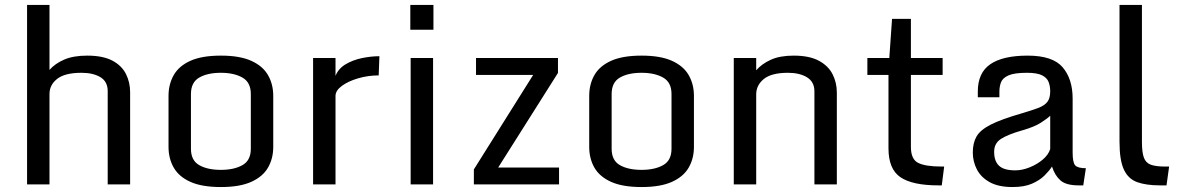

<svg xmlns="http://www.w3.org/2000/svg" viewBox="-20 -755 4850 786"><path d="M90.8 -734.9H182.6V-468.8Q205.6 -495.1 243.2 -511.2Q280.8 -527.3 336.9 -527.3Q400.9 -527.3 439.5 -507.1Q478 -486.8 495.4 -452.6Q512.7 -418.5 512.7 -377.4V0H420.9V-382.3Q420.9 -420.9 391.1 -439Q361.3 -457 313.5 -457Q246.1 -457 214.4 -432.4Q182.6 -407.7 182.6 -370.1V0H90.8Z M884.3 10.7Q806.6 10.7 759.5 -10.5Q712.4 -31.7 691.2 -68.8Q669.9 -106 669.9 -153.8V-362.3Q669.9 -410.2 691.2 -447.5Q712.4 -484.9 759.5 -506.1Q806.6 -527.3 884.3 -527.3Q961.4 -527.3 1008.5 -506.1Q1055.7 -484.9 1077.1 -447.5Q1098.6 -410.2 1098.6 -362.3V-153.8Q1098.6 -106 1077.1 -68.8Q1055.7 -31.7 1008.5 -10.5Q961.4 10.7 884.3 10.7ZM884.3 -59.6Q938 -59.6 972.4 -78.9Q1006.8 -98.1 1006.8 -146V-370.1Q1006.8 -418 972.4 -437.5Q938 -457 884.3 -457Q829.6 -457 795.7 -437.5Q761.7 -418 761.7 -370.1V-146Q761.7 -98.1 795.7 -78.9Q829.6 -59.6 884.3 -59.6Z M1261.7 -517.6H1353.5V-444.3Q1364.7 -473.6 1394.3 -491.5Q1423.8 -509.3 1461.4 -517.1Q1499 -524.9 1533.2 -524.9L1530.3 -446.3Q1486.3 -446.3 1445.8 -434.3Q1405.3 -422.4 1379.4 -403.3Q1353.5 -384.3 1353.5 -362.3V0H1261.7Z M1661.1 -517.6H1752.9V0H1661.1ZM1659.7 -734.9H1754.4V-633.3H1659.7Z M1919.9 -61.5 2162.6 -448.2H1928.7V-517.6H2264.2V-456.5L2019.5 -69.3H2268.6V0H1919.9Z M2606.4 10.7Q2528.8 10.7 2481.7 -10.5Q2434.6 -31.7 2413.3 -68.8Q2392.1 -106 2392.1 -153.8V-362.3Q2392.1 -410.2 2413.3 -447.5Q2434.6 -484.9 2481.7 -506.1Q2528.8 -527.3 2606.4 -527.3Q2683.6 -527.3 2730.7 -506.1Q2777.8 -484.9 2799.3 -447.5Q2820.8 -410.2 2820.8 -362.3V-153.8Q2820.8 -106 2799.3 -68.8Q2777.8 -31.7 2730.7 -10.5Q2683.6 10.7 2606.4 10.7ZM2606.4 -59.6Q2660.2 -59.6 2694.6 -78.9Q2729 -98.1 2729 -146V-370.1Q2729 -418 2694.6 -437.5Q2660.2 -457 2606.4 -457Q2551.8 -457 2517.8 -437.5Q2483.9 -418 2483.9 -370.1V-146Q2483.9 -98.1 2517.8 -78.9Q2551.8 -59.6 2606.4 -59.6Z M2983.9 -517.6H3075.7V-467.3Q3098.6 -493.7 3135.7 -510.5Q3172.9 -527.3 3229 -527.3Q3293 -527.3 3331.8 -506.6Q3370.6 -485.8 3388.2 -451.4Q3405.8 -417 3405.8 -376V0H3314V-381.3Q3314 -419.9 3283.7 -438.5Q3253.4 -457 3205.6 -457Q3138.2 -457 3106.9 -431.6Q3075.7 -406.2 3075.7 -368.7V0H2983.9Z M3617.2 -147.9V-448.2H3530.8V-517.6H3620.6L3631.8 -677.7H3709V-517.6H3838.9V-448.2H3709V-153.8Q3709 -102.5 3739.3 -87.9Q3769.5 -73.2 3835 -73.2H3845.2L3835.4 3.9H3821.8Q3715.8 3.9 3666.5 -29.3Q3617.2 -62.5 3617.2 -147.9Z M4125 10.7Q4067.9 10.7 4032 -9Q3996.1 -28.8 3979.2 -61.3Q3962.4 -93.8 3962.4 -130.9Q3962.4 -169.9 3977.8 -196.5Q3993.2 -223.1 4035.9 -244.9Q4078.6 -266.6 4161.1 -290.5Q4204.1 -303.2 4230 -313Q4255.9 -322.8 4267.6 -337.9Q4279.3 -353 4279.3 -381.3Q4279.3 -402.3 4272.7 -419.4Q4266.1 -436.5 4245.8 -446.8Q4225.6 -457 4184.1 -457Q4132.3 -457 4108.4 -446.3Q4084.5 -435.5 4077.9 -418.2Q4071.3 -400.9 4071.3 -379.9V-356.9H3982.9V-380.4Q3982.9 -457 4034.2 -492.2Q4085.4 -527.3 4187 -527.3Q4289.6 -527.3 4330.3 -479.5Q4371.1 -431.6 4371.1 -351.6V-130.9Q4371.1 -89.8 4381.6 -78.1Q4392.1 -66.4 4425.3 -66.4L4414.6 3.9H4396Q4344.2 3.9 4321.3 -16.4Q4298.3 -36.6 4286.6 -73.2Q4275.4 -55.7 4255.6 -36.1Q4235.8 -16.6 4204.3 -2.9Q4172.9 10.7 4125 10.7ZM4136.2 -57.6Q4164.1 -57.6 4194.3 -69.6Q4224.6 -81.5 4248.3 -101.3Q4272 -121.1 4279.3 -145V-281.2Q4268.6 -270.5 4241.9 -253.2Q4215.3 -235.8 4166 -221.7Q4106 -204.6 4077.9 -186.5Q4049.8 -168.5 4049.8 -133.8Q4049.8 -94.7 4070.1 -76.2Q4090.3 -57.6 4136.2 -57.6Z M4563 -174.8V-734.9H4654.8V-173.8Q4654.8 -131.8 4662.6 -110.1Q4670.4 -88.4 4690.9 -80.8Q4711.4 -73.2 4750 -73.2H4766.1L4755.4 3.9H4729Q4672.4 3.9 4635.5 -9.3Q4598.6 -22.5 4580.8 -61Q4563 -99.6 4563 -174.8Z"/></svg>

Font: Monda
Style: Regular
Weight: 400
Designer: Vernon Adams
Foundry: Vernon Adams
Version: Version 2.100; ttfautohint (v1.8.3)